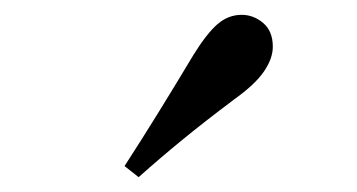

<svg xmlns="http://www.w3.org/2000/svg" viewBox="-20 -859 482 259"><path d="M148 -635Q170 -669 192 -704.5Q214 -740 241 -785Q259 -814 273.5 -826.5Q288 -839 306 -839Q322 -839 335 -828Q348 -817 348 -796Q348 -780 336 -762.5Q324 -745 296 -725Q256 -695 225.5 -670Q195 -645 167 -620Z"/></svg>

Font: Early Summer Mincho SemiBold
Style: Regular
Weight: 600
Designer: GuiWonder
Version: Version 1.002